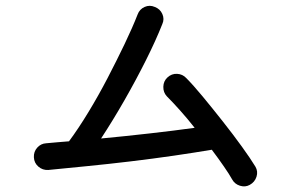

<svg xmlns="http://www.w3.org/2000/svg" viewBox="-20 -694 1040 667"><path d="M847.7 -51.8Q832 -43 813.5 -48.8Q794.9 -54.7 786.1 -71.3Q776.4 -88.9 757.8 -115.7Q739.3 -142.6 715.8 -173.8Q658.2 -164.1 584.5 -153.3Q510.7 -142.6 433.1 -133.3Q355.5 -124 281.2 -116.7Q207 -109.4 147.5 -103.5Q127.9 -102.5 113.3 -115.2Q98.6 -127.9 97.7 -147.5Q96.7 -167 109.4 -181.2Q122.1 -195.3 140.6 -196.3Q158.2 -198.2 178.2 -199.7Q198.2 -201.2 219.7 -203.1Q252.9 -248 287.6 -305.2Q322.3 -362.3 354 -423.3Q385.7 -484.4 413.1 -541.5Q440.4 -598.6 458 -643.6Q464.8 -662.1 482.4 -669.9Q500 -677.7 517.6 -669.9Q536.1 -663.1 543.9 -645.5Q551.8 -627.9 543.9 -610.4Q521.5 -553.7 487.3 -485.4Q453.1 -417 412.6 -346.2Q372.1 -275.4 331.1 -212.9Q414.1 -220.7 500 -230.5Q585.9 -240.2 656.2 -250Q630.9 -282.2 605.5 -310.5Q580.1 -338.9 559.6 -359.4Q546.9 -373 547.4 -392.6Q547.9 -412.1 561.5 -424.8Q576.2 -438.5 595.2 -437.5Q614.3 -436.5 627 -422.9Q650.4 -399.4 683.6 -359.4Q716.8 -319.3 753.4 -272.9Q790 -226.6 820.3 -184.6Q850.6 -142.6 867.2 -115.2Q877 -98.6 871.1 -80.1Q865.2 -61.5 847.7 -51.8Z"/></svg>

Font: KTXP_ComRound
Style: Medium
Weight: 500
Version: Version 1.01;May 16, 2022;FontCreator 13.0.0.2683 64-bit